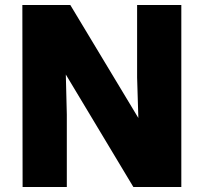

<svg xmlns="http://www.w3.org/2000/svg" viewBox="-20 -753 820 773"><path d="M70 -733 71 0H249V-292L245 -453L517 0H710V-733H532V-441L537 -278L263 -733Z"/></svg>

Font: Kreadon Extra Bold
Style: Regular
Weight: 800
Designer: kohakuno
Foundry: StudioGnu
Version: Version 1.000;Glyphs 3.1.2 (3151)